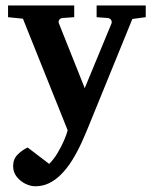

<svg xmlns="http://www.w3.org/2000/svg" viewBox="-20 -478 549 687"><path d="M501.5 -416.5 453.6 -410.2 297.9 -28.3Q287.1 -1.5 272.5 31Q257.8 63.5 238.8 94.5Q219.7 125.5 195.8 148.9Q177.2 167 155 177.7Q132.8 188.5 106.4 188.5Q88.9 188.5 70.6 179.4Q52.2 170.4 39.6 154.1Q26.9 137.7 26.9 116.2Q26.9 91.3 43.2 75Q59.6 58.6 79.1 49.8L155.8 108.4Q171.9 92.8 185.3 70.6Q198.7 48.3 208.5 25.9Q218.3 3.4 222.2 -11.7L62 -411.1L8.8 -416.5V-458.5H245.6V-416.5L204.1 -413.6Q196.3 -413.1 192.1 -407.2Q188 -401.4 190.9 -394L283.2 -162.6L378.9 -394Q381.3 -400.9 377.2 -407Q373 -413.1 365.2 -413.6L325.7 -416.5V-458.5H501.5Z"/></svg>

Font: Annapurna SIL
Style: Bold
Weight: 700
Designer: Peter Martin, Annie Olsen
Foundry: SIL International
Version: Version 2.000